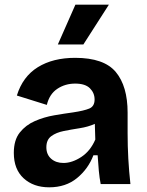

<svg xmlns="http://www.w3.org/2000/svg" viewBox="-20 -786 627 820"><path d="M190 14Q123 14 81 -24.5Q39 -63 39 -133Q39 -188 64.5 -220Q90 -252 129 -269Q168 -286 211.5 -293.5Q255 -301 292 -306Q339 -313 361.5 -322.5Q384 -332 384 -361Q384 -389 364 -409Q344 -429 301 -429Q258 -429 224.5 -406.5Q191 -384 180 -338L52 -378Q77 -459 141.5 -499Q206 -539 301 -539Q424 -539 474.5 -478.5Q525 -418 525 -305V-217Q525 -108 537 0H410Q405 -25 402 -57Q399 -89 397 -123H379Q357 -65 309 -25.5Q261 14 190 14ZM251 -90Q288 -90 327 -115.5Q366 -141 387 -190L385 -257Q356 -244 320.5 -238.5Q285 -233 252.5 -226.5Q220 -220 199 -204.5Q178 -189 178 -157Q178 -126 198.5 -108Q219 -90 251 -90ZM336 -596H227L302 -766H445Z"/></svg>

Font: Bricolage Grotesque 10pt Bricolage Grotesque 10pt Regular
Style: Bold
Weight: 700
Designer: Mathieu Triay
Foundry: Atelier Triay
Version: Version 1.000; ttfautohint (v1.8.4.7-5d5b);gftools[0.9.32]